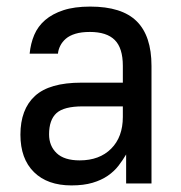

<svg xmlns="http://www.w3.org/2000/svg" viewBox="-20 -557 550 583"><path d="M197 6Q124 6 83 -34.5Q42 -75 42 -148Q42 -225 86 -265.5Q130 -306 227 -306H353V-357Q353 -411 328.5 -435.5Q304 -460 253 -460Q227 -460 209 -454.5Q191 -449 180 -439.5Q169 -430 163 -418Q157 -406 156 -394H70Q73 -425 84 -451Q95 -477 117 -496Q139 -515 172.5 -526Q206 -537 254 -537Q350 -537 395 -492.5Q440 -448 440 -357V0H363V-88Q353 -71 340 -54Q327 -37 307.5 -23.5Q288 -10 261 -2Q234 6 197 6ZM222 -70Q282 -70 317.5 -105.5Q353 -141 353 -202V-234H231Q174 -234 151.5 -213.5Q129 -193 129 -149Q129 -114 152 -92Q175 -70 222 -70Z"/></svg>

Font: Golos UI
Style: Regular
Weight: 400
Designer: A.Korolkova, Vitaly Kuzmin
Foundry: ParaType Ltd
Version: Version 2.000